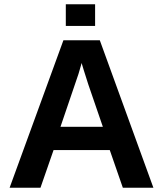

<svg xmlns="http://www.w3.org/2000/svg" viewBox="-20 -876 762 896"><path d="M695.8 0H553.2L492.2 -175.8H230L168.9 0H24.9L275.9 -688H445.8ZM371.1 -547.9 360.8 -582 357.9 -570.8 346.2 -530.8 262.2 -284.2H460L392.1 -481.9ZM423.8 -754.9H287.1V-856H423.8Z"/></svg>

Font: Libra Sans Modern
Style: Bold
Weight: 700
Foundry: Stefan Peev, Context Ltd
Version: Version 1.000